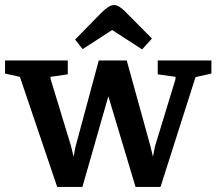

<svg xmlns="http://www.w3.org/2000/svg" viewBox="-42 -736 859 762"><path d="M185 6 37 -431 -22 -444V-496H227V-441L158 -431L159 -422L240 -156L250 -114L258 -155L350 -496H461L555 -156L565 -114L573 -155L654 -420L655 -431L584 -441V-496H797V-444L734 -430L595 6H496L388 -354L285 6ZM522 -540 403 -617 286 -541 256 -579 359 -684Q373 -698 386 -707Q399 -716 411 -716Q421 -716 432 -709Q443 -702 454 -691L561 -583Z"/></svg>

Font: Faustina SemiBold
Style: Regular
Weight: 600
Designer: Alfonso Garcia
Foundry: http://www.omnibus-type.com
Version: Version 1.200